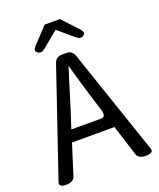

<svg xmlns="http://www.w3.org/2000/svg" viewBox="-167 -1037 942 1138"><g transform="rotate(-20 303.5 -468.0)"><path d="M227 -410 191 -298H380Q413 -298 395 -354Q378 -410 363 -456.5Q348 -503 304 -658Q273 -556 227 -410ZM13 -31 240 -698Q252 -734 290 -734H317Q355 -734 367 -698L594 -31Q604 0 555 0Q506 0 497 -31L436 -224H168L107 -31Q97 0 50 0Q3 0 13 -31ZM203 -801Q178 -781 158 -796Q138 -811 160 -835L255 -936H351L445 -835Q467 -811 447.5 -796Q428 -781 403 -802L305 -885Z"/></g></svg>

Font: Raw Maruko Gothic CJK TC
Style: Regular
Weight: 400
Version: Version 1.001